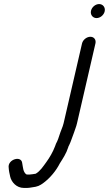

<svg xmlns="http://www.w3.org/2000/svg" viewBox="-20 -698 536 945"><path d="M383.7 -484 293.2 -92C292 -86.7 290.5 -81.7 288.8 -77C280.2 -55.5 273.2 -35.8 266.5 -15L261.7 -3C257.2 5 253.6 13.3 250.9 22C240.6 49.6 223.8 78.3 207.9 100C192.7 120.8 177.9 144.2 155.8 157C150.1 158.3 130.2 161 125.8 161H114.8C112.8 161 110.9 160.7 109.1 160C93.3 147.6 93.6 126.8 89.5 106C86.4 64.8 16.5 86.6 22.7 127C23.6 143.2 26.8 156.6 30.3 172C36.5 198.4 61.2 227 97.6 227H113.6C118.9 227 127.2 226 138.3 224C164.5 220.8 175.4 216.4 195.6 201C226.3 177.8 255.8 143.2 274.5 106C289.9 81.7 306.3 57.2 315.8 27C316.7 23 318.1 19.7 320.1 17C329.7 -2.2 336.1 -25.7 344.8 -47L351 -65C354.3 -73.7 357.1 -82.7 359.2 -92L449.7 -484C454 -502.3 443 -517 424.9 -517C406.8 -517 388 -502.3 383.7 -484ZM427.9 -645C423.4 -625.6 436.5 -609 455.1 -609C473.2 -609 491 -623.7 495.2 -642C499.7 -661.4 486.6 -678 468 -678C449.9 -678 432.1 -663.3 427.9 -645Z"/></svg>

Font: HoneyBee
Style: RegIt
Weight: 400
Foundry: Cannot Into Space Fonts
Version: Version 0.89